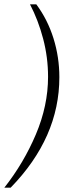

<svg xmlns="http://www.w3.org/2000/svg" viewBox="-53 -706 362 883"><path d="M-4 157H-33Q56 44 112 -88Q168 -220 168 -353Q168 -442 145.5 -527.5Q123 -613 85 -686H114Q166 -616 193 -529.5Q220 -443 220 -351Q220 -73 -4 157Z"/></svg>

Font: Chivo Thin Italic
Style: Regular
Weight: 100
Italic angle: -8.05°
Designer: Hector Gatti
Foundry: Omnibus-Type
Version: Version 1.007